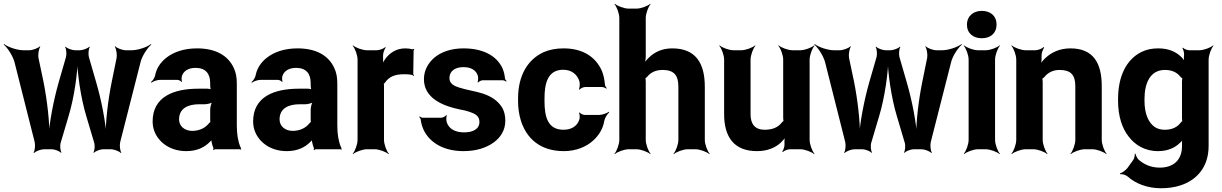

<svg xmlns="http://www.w3.org/2000/svg" viewBox="-47 -796 6519 1024"><path d="M466 -357 427 -492C423 -506 425 -536 432 -545L429 -547C422 -538 394 -528 379 -528H353C338 -528 310 -538 303 -547L300 -545C307 -536 309 -506 305 -492L266 -357C239 -263 215 -138 212 -64H216C219 -138 204 -264 185 -360L158 -488C155 -505 160 -537 168 -547L165 -549C157 -539 126 -528 109 -528H78C44 -528 -5 -545 -25 -561L-27 -558C-7 -542 21 -498 30 -466L138 -38C142 -22 139 8 132 18L135 20C142 11 171 0 187 0H229C244 0 271 10 278 19L281 17C274 8 272 -21 277 -36L318 -174C349 -275 368 -413 368 -492H364C364 -413 383 -275 414 -174L455 -36C460 -21 458 8 451 17L454 19C461 10 488 0 503 0H545C561 0 590 11 597 20L600 18C593 8 590 -22 594 -38L703 -466C711 -498 740 -542 760 -558L758 -561C738 -545 689 -528 655 -528H624C607 -528 576 -539 568 -549L565 -547C573 -537 578 -505 575 -488L549 -360C529 -263 514 -136 517 -62L521 -63C518 -137 494 -262 466 -357Z M1216 -128V-352C1216 -383 1211 -410 1200 -433C1169 -501 1102 -538 1004 -538C935 -538 879 -519 840 -488C813 -467 789 -436 781 -397C779 -382 767 -365 758 -358L761 -355C769 -362 791 -370 806 -370H899C907 -370 918 -364 921 -359L924 -361C921 -366 921 -383 923 -390C932 -419 960 -434 996 -434C1049 -434 1074 -404 1074 -353V-338C1074 -331 1076 -318 1080 -314L1083 -317C1079 -321 1066 -323 1059 -323H1011C877 -323 767 -279 767 -148C767 -125 772 -104 781 -85C808 -30 866 10 947 10C1004 10 1045 -11 1073 -40C1077 -44 1083 -50 1084 -54L1080 -55C1079 -51 1081 -43 1082 -37C1084 -26 1087 -16 1091 -7C1092 -5 1091 1 1090 3L1093 5C1094 3 1098 0 1101 0H1233C1235 0 1237 2 1238 3L1240 1C1239 0 1237 -2 1237 -4C1237 -5 1239 -7 1239 -7L1236 -10C1222 -43 1216 -80 1216 -128ZM908 -159C908 -218 955 -240 1016 -240H1045C1059 -240 1083 -246 1090 -253L1087 -256C1080 -249 1074 -225 1074 -211V-162C1074 -159 1074 -145 1076 -143L1079 -146C1077 -148 1069 -141 1067 -138C1049 -115 1018 -98 978 -98C939 -98 908 -122 908 -159Z M1752 -128V-352C1752 -383 1747 -410 1736 -433C1705 -501 1638 -538 1540 -538C1471 -538 1415 -519 1376 -488C1349 -467 1325 -436 1317 -397C1315 -382 1303 -365 1294 -358L1297 -355C1305 -362 1327 -370 1342 -370H1435C1443 -370 1454 -364 1457 -359L1460 -361C1457 -366 1457 -383 1459 -390C1468 -419 1496 -434 1532 -434C1585 -434 1610 -404 1610 -353V-338C1610 -331 1612 -318 1616 -314L1619 -317C1615 -321 1602 -323 1595 -323H1547C1413 -323 1303 -279 1303 -148C1303 -125 1308 -104 1317 -85C1344 -30 1402 10 1483 10C1540 10 1581 -11 1609 -40C1613 -44 1619 -50 1620 -54L1616 -55C1615 -51 1617 -43 1618 -37C1620 -26 1623 -16 1627 -7C1628 -5 1627 1 1626 3L1629 5C1630 3 1634 0 1637 0H1769C1771 0 1773 2 1774 3L1776 1C1775 0 1773 -2 1773 -4C1773 -5 1775 -7 1775 -7L1772 -10C1758 -43 1752 -80 1752 -128ZM1444 -159C1444 -218 1491 -240 1552 -240H1581C1595 -240 1619 -246 1626 -253L1623 -256C1616 -249 1610 -225 1610 -211V-162C1610 -159 1610 -145 1612 -143L1615 -146C1613 -148 1605 -141 1603 -138C1585 -115 1554 -98 1514 -98C1475 -98 1444 -122 1444 -159Z M2160 -391 2162 -393C2160 -395 2157 -399 2157 -403L2159 -527C2159 -529 2162 -532 2163 -533L2160 -536C2159 -535 2156 -533 2154 -533C2143 -536 2127 -538 2115 -538C2067 -538 2034 -515 2010 -485C2002 -474 1992 -458 1989 -449L1992 -448C1996 -457 1997 -475 1996 -488V-497C1995 -511 2003 -534 2010 -542L2008 -545C2000 -537 1977 -528 1962 -528H1910C1886 -528 1849 -542 1836 -554L1834 -552C1846 -539 1860 -502 1860 -478V-50C1860 -26 1846 11 1834 24L1836 26C1849 14 1886 0 1910 0H1951C1975 0 2012 14 2025 26L2027 24C2015 11 2001 -26 2001 -50V-334C2001 -337 2001 -350 1999 -351L1997 -348C1998 -347 2006 -354 2007 -356C2026 -385 2057 -400 2106 -400C2123 -400 2151 -400 2160 -391Z M2428 -90C2383 -90 2348 -107 2336 -143C2333 -152 2332 -173 2336 -180L2332 -182C2329 -175 2314 -168 2305 -168H2208C2202 -168 2195 -172 2192 -175L2189 -172C2192 -169 2197 -162 2197 -157C2199 -139 2204 -122 2212 -104C2245 -34 2321 10 2425 10C2493 10 2548 -8 2587 -37C2620 -61 2648 -99 2648 -152C2648 -178 2643 -200 2633 -219C2611 -257 2574 -282 2528 -297C2492 -309 2438 -317 2402 -329C2376 -337 2350 -349 2350 -380C2350 -418 2382 -438 2424 -438C2465 -438 2493 -422 2502 -390C2504 -382 2503 -364 2500 -358L2503 -356C2507 -361 2519 -368 2528 -368H2634C2640 -368 2648 -364 2652 -361L2655 -364C2651 -367 2646 -374 2646 -380C2644 -400 2639 -419 2631 -436C2598 -502 2525 -538 2425 -538C2359 -538 2306 -519 2270 -489C2240 -463 2214 -425 2214 -374C2214 -351 2219 -331 2228 -314C2259 -256 2328 -229 2402 -213C2424 -209 2442 -205 2456 -200C2484 -190 2510 -180 2510 -146C2510 -106 2473 -90 2428 -90Z M2857 -257V-271C2857 -353 2875 -424 2957 -424C3002 -424 3034 -398 3044 -359C3046 -349 3045 -326 3040 -320L3044 -318C3048 -324 3064 -332 3074 -332H3163C3171 -332 3182 -327 3187 -323L3189 -326C3185 -330 3179 -339 3179 -347C3177 -372 3172 -396 3163 -418C3131 -491 3063 -538 2959 -538C2918 -538 2883 -531 2853 -518C2767 -479 2716 -393 2716 -271V-257C2716 -220 2721 -185 2731 -153C2761 -57 2835 10 2960 10C3025 10 3079 -13 3115 -45C3143 -70 3169 -106 3176 -152C3179 -168 3193 -189 3202 -197L3200 -200C3190 -192 3165 -183 3148 -183H3072C3063 -183 3048 -190 3045 -196L3041 -194C3045 -188 3046 -168 3043 -159C3032 -124 3002 -104 2958 -104C2874 -104 2857 -174 2857 -257Z M3487 -423C3547 -423 3571 -395 3571 -334V-50C3571 -26 3557 11 3545 24L3547 26C3560 14 3597 0 3621 0H3662C3686 0 3723 14 3736 26L3738 24C3726 11 3712 -26 3712 -50V-333C3712 -460 3663 -538 3538 -538C3484 -538 3444 -518 3415 -490C3404 -480 3391 -464 3386 -455L3390 -453C3394 -463 3397 -481 3397 -496V-700C3397 -724 3411 -761 3423 -774L3421 -776C3408 -764 3371 -750 3347 -750H3306C3282 -750 3245 -764 3232 -776L3230 -774C3242 -761 3256 -724 3256 -700V-50C3256 -26 3242 11 3230 24L3232 26C3245 14 3282 0 3306 0H3347C3371 0 3408 14 3421 26L3423 24C3411 11 3397 -26 3397 -50V-361C3397 -365 3396 -380 3394 -381L3392 -377C3394 -376 3403 -385 3405 -387C3423 -409 3449 -423 3487 -423Z M4031 -104C3980 -104 3956 -134 3956 -186V-478C3956 -502 3970 -539 3982 -552L3980 -554C3967 -542 3930 -528 3906 -528H3865C3841 -528 3804 -542 3791 -554L3789 -552C3801 -539 3815 -502 3815 -478V-187C3815 -64 3869 10 3990 10C4046 10 4087 -8 4117 -35C4127 -45 4141 -60 4145 -70L4142 -72C4137 -62 4136 -43 4137 -29V-27C4138 -15 4131 5 4125 12L4128 15C4134 8 4154 0 4166 0H4221C4245 0 4282 14 4295 26L4297 24C4285 11 4271 -26 4271 -50V-478C4271 -502 4285 -539 4297 -552L4295 -554C4282 -542 4245 -528 4221 -528H4180C4156 -528 4119 -542 4106 -554L4104 -552C4116 -539 4130 -502 4130 -478V-167C4130 -164 4131 -150 4133 -148L4135 -152C4133 -153 4124 -145 4123 -143C4104 -118 4075 -104 4031 -104Z M4789 -357 4750 -492C4746 -506 4748 -536 4755 -545L4752 -547C4745 -538 4717 -528 4702 -528H4676C4661 -528 4633 -538 4626 -547L4623 -545C4630 -536 4632 -506 4628 -492L4589 -357C4562 -263 4538 -138 4535 -64H4539C4542 -138 4527 -264 4508 -360L4481 -488C4478 -505 4483 -537 4491 -547L4488 -549C4480 -539 4449 -528 4432 -528H4401C4367 -528 4318 -545 4298 -561L4296 -558C4316 -542 4344 -498 4353 -466L4461 -38C4465 -22 4462 8 4455 18L4458 20C4465 11 4494 0 4510 0H4552C4567 0 4594 10 4601 19L4604 17C4597 8 4595 -21 4600 -36L4641 -174C4672 -275 4691 -413 4691 -492H4687C4687 -413 4706 -275 4737 -174L4778 -36C4783 -21 4781 8 4774 17L4777 19C4784 10 4811 0 4826 0H4868C4884 0 4913 11 4920 20L4923 18C4916 8 4913 -22 4917 -38L5026 -466C5034 -498 5063 -542 5083 -558L5081 -561C5061 -545 5012 -528 4978 -528H4947C4930 -528 4899 -539 4891 -549L4888 -547C4896 -537 4901 -505 4898 -488L4872 -360C4852 -263 4837 -136 4840 -62L4844 -63C4841 -137 4817 -262 4789 -357Z M5260 -50V-478C5260 -502 5274 -539 5286 -552L5284 -554C5271 -542 5234 -528 5210 -528H5169C5145 -528 5108 -542 5095 -554L5093 -552C5105 -539 5119 -502 5119 -478V-50C5119 -26 5105 11 5093 24L5095 26C5108 14 5145 0 5169 0H5210C5234 0 5271 14 5284 26L5286 24C5274 11 5260 -26 5260 -50ZM5189 -592C5236 -592 5268 -619 5268 -665C5268 -711 5236 -738 5189 -738C5143 -738 5110 -709 5110 -665C5110 -619 5143 -592 5189 -592Z M5604 -423C5663 -423 5688 -397 5688 -337V-50C5688 -26 5674 11 5662 24L5664 26C5677 14 5714 0 5738 0H5779C5803 0 5840 14 5853 26L5855 24C5843 11 5829 -26 5829 -50V-336C5829 -460 5784 -538 5662 -538C5605 -538 5561 -517 5529 -487C5518 -477 5504 -460 5499 -450L5503 -448C5507 -459 5509 -478 5508 -493V-498C5507 -511 5515 -534 5522 -542L5519 -545C5512 -537 5489 -528 5475 -528H5423C5399 -528 5362 -542 5349 -554L5347 -552C5359 -539 5373 -502 5373 -478V-50C5373 -26 5359 11 5347 24L5349 26C5362 14 5399 0 5423 0H5464C5488 0 5525 14 5538 26L5540 24C5528 11 5514 -26 5514 -50V-359C5514 -362 5513 -378 5511 -379L5509 -375C5511 -374 5521 -383 5523 -385C5540 -407 5567 -423 5604 -423Z M6257 -31V-17C6257 57 6212 98 6138 98C6090 98 6054 80 6026 56C6018 48 6010 32 6009 24H6005C6006 32 6003 48 5997 57L5966 100C5958 111 5936 127 5926 129L5927 133C5937 131 5958 137 5968 146C6009 183 6072 208 6145 208C6182 208 6217 203 6248 193C6335 165 6399 96 6399 -18V-478C6399 -502 6413 -539 6425 -552L6423 -554C6410 -542 6373 -528 6349 -528H6296C6285 -528 6267 -535 6262 -542L6259 -539C6264 -533 6269 -514 6268 -504V-502C6266 -489 6267 -471 6271 -462L6274 -464C6271 -473 6258 -488 6248 -497C6220 -522 6183 -538 6130 -538C6097 -538 6067 -532 6041 -519C5960 -479 5916 -389 5916 -268V-258C5916 -178 5937 -112 5973 -67C6006 -24 6057 10 6129 10C6182 10 6220 -8 6248 -36C6254 -41 6261 -49 6263 -55L6260 -56C6257 -51 6257 -39 6257 -31ZM6257 -361V-166C6257 -163 6258 -149 6259 -148L6262 -151C6260 -152 6252 -145 6250 -142C6233 -119 6206 -104 6165 -104C6146 -104 6130 -108 6116 -116C6076 -140 6057 -193 6057 -258V-268C6057 -349 6085 -423 6166 -423C6205 -423 6231 -409 6248 -387C6250 -385 6260 -376 6262 -377L6260 -381C6258 -380 6257 -364 6257 -361Z"/></svg>

Font: Asimov
Style: Edge
Weight: 500
Designer: Google
Version: Version 2.000980: 2014